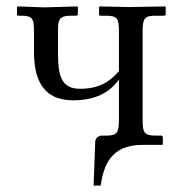

<svg xmlns="http://www.w3.org/2000/svg" viewBox="-20 -451 556 599"><path d="M425 -76V-354C425 -395 432 -402 466 -402H491C495 -402 497 -404 497 -407V-429L496 -431L383 -429L291 -431L289 -429V-407C289 -403 291 -402 294 -402H310C346 -402 351 -393 351 -354V-229C320 -193 285 -174 230 -174C169 -174 161 -218 161 -286V-360C161 -392 168 -402 202 -402H217C221 -402 223 -404 223 -408V-429L221 -431L119 -428L34 -431L33 -429V-407C33 -403 35 -402 38 -402H46C81 -402 86 -393 86 -355V-290C86 -212 108 -138 208 -138C261 -138 315 -152 351 -203V-76C351 -40 346 -28 314 -28H298C288 -28 277 -21 277 -7L272 128H294C303 69 323 1 424 1H486L488 -1V-22C488 -26 486 -28 482 -28H466C430 -28 425 -37 425 -76Z"/></svg>

Font: Libertinus Math
Style: Regular
Weight: 400
Designer: Philipp H. Poll
Foundry: Khaled Hosny
Version: Version 6.2